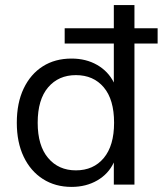

<svg xmlns="http://www.w3.org/2000/svg" viewBox="-20 -725 639 754"><path d="M261 9Q197 9 148.5 -22Q100 -53 73 -109.5Q46 -166 46 -243Q46 -321 73 -377.5Q100 -434 148 -464.5Q196 -495 261 -495Q318 -495 361.5 -470Q405 -445 427 -401V-554H234V-614H427V-705H508V-614H599V-554H508V0H427V-87Q406 -42 362 -16.5Q318 9 261 9ZM278 -56Q347 -56 387.5 -104.5Q428 -153 428 -243Q428 -334 387.5 -382Q347 -430 278 -430Q210 -430 169 -382Q128 -334 128 -243Q128 -153 169 -104.5Q210 -56 278 -56Z"/></svg>

Font: Nunito Sans
Style: Regular
Weight: 400
Designer: Vernon Adams
Foundry: Vernon Adams
Version: Version 3.101; ttfautohint (v1.8.4.7-5d5b);gftools[0.9.27]